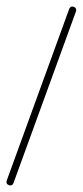

<svg xmlns="http://www.w3.org/2000/svg" viewBox="-173 -875 380 880"><g transform="rotate(20 16.5 -435.0)"><path d="M0 -17H33V-854H0ZM17 -33Q9 -33 4.5 -28.5Q0 -24 0 -17Q0 -9 4.5 -4.5Q9 0 17 0Q24 0 28.5 -4.5Q33 -9 33 -17Q33 -24 28.5 -28.5Q24 -33 17 -33ZM17 -870Q9 -870 4.5 -865.5Q0 -861 0 -854Q0 -846 4.5 -841.5Q9 -837 17 -837Q24 -837 28.5 -841.5Q33 -846 33 -854Q33 -861 28.5 -865.5Q24 -870 17 -870Z"/></g></svg>

Font: Wavefont Light
Style: Regular
Weight: 300
Version: Version 3.004;gftools[0.9.33]